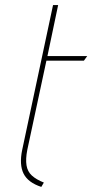

<svg xmlns="http://www.w3.org/2000/svg" viewBox="-20 -720 362 753"><path d="M87 -132 162 -482H309L322 -500H166L208 -700H188L67 -132Q55 -74 72.5 -39Q90 -4 142 13L152 -4Q122 -16 105 -31.5Q88 -47 84 -71.5Q80 -96 87 -132Z"/></svg>

Font: Advent Pro Thin
Style: Italic
Weight: 250
Italic angle: -12°
Version: Version 3.000